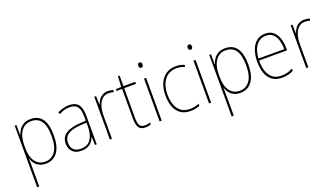

<svg xmlns="http://www.w3.org/2000/svg" viewBox="-76 -1358 3892 2227"><g transform="rotate(-20 1870.0 -245.0)"><path d="M282 -538Q472 -538 472 -269Q472 -131 419.5 -60.5Q367 10 274 10Q227 10 193.5 -7.5Q160 -25 139.5 -53Q119 -81 110 -113H108Q109 -88 109.5 -60.5Q110 -33 110 -4V232H84V-528H105L106 -403H108Q118 -437 139.5 -468Q161 -499 196 -518.5Q231 -538 282 -538ZM281 -513Q198 -513 154 -448Q110 -383 110 -275V-246Q110 -132 155 -73.5Q200 -15 275 -15Q352 -15 398.5 -76Q445 -137 445 -269Q445 -513 281 -513Z M756 -537Q831 -537 867.5 -494Q904 -451 904 -353V0H882L879 -99H877Q866 -71 846 -46Q826 -21 793.5 -5.5Q761 10 713 10Q640 10 604 -29.5Q568 -69 568 -129Q568 -208 627 -247.5Q686 -287 790 -295L878 -301V-347Q878 -437 848.5 -474.5Q819 -512 756 -512Q724 -512 691.5 -504Q659 -496 622 -476L612 -501Q646 -517 682.5 -527Q719 -537 756 -537ZM791 -271Q699 -265 647.5 -231Q596 -197 596 -129Q596 -75 626.5 -44.5Q657 -14 713 -14Q800 -14 838.5 -71.5Q877 -129 878 -220V-277Z M1234 -536Q1272 -536 1302 -525L1295 -501Q1281 -505 1266.5 -507.5Q1252 -510 1234 -510Q1186 -510 1154.5 -480Q1123 -450 1107.5 -400Q1092 -350 1092 -290V0H1066V-528H1088L1091 -420H1093Q1102 -449 1120 -475.5Q1138 -502 1166.5 -519Q1195 -536 1234 -536Z M1504 -15Q1525 -15 1541.5 -18Q1558 -21 1571 -27V-2Q1557 3 1541.5 6.5Q1526 10 1504 10Q1443 10 1421.5 -27Q1400 -64 1400 -130V-503H1330V-524L1398 -528L1405 -658H1426V-528H1571V-503H1426V-130Q1426 -74 1442 -44.5Q1458 -15 1504 -15Z M1694 -722Q1710 -722 1715 -712Q1720 -702 1720 -690Q1720 -677 1714.5 -667.5Q1709 -658 1693 -658Q1679 -658 1673.5 -667.5Q1668 -677 1668 -690Q1668 -702 1673.5 -712Q1679 -722 1694 -722ZM1706 -528V0H1680V-528Z M2060 10Q1986 10 1938.5 -24.5Q1891 -59 1868.5 -119.5Q1846 -180 1846 -259Q1846 -344 1873.5 -406.5Q1901 -469 1952 -503.5Q2003 -538 2074 -538Q2132 -538 2178 -516L2172 -492Q2148 -503 2123.5 -508Q2099 -513 2074 -513Q1981 -513 1926.5 -445Q1872 -377 1872 -260Q1872 -190 1891.5 -135Q1911 -80 1952.5 -47.5Q1994 -15 2061 -15Q2091 -15 2120.5 -21Q2150 -27 2175 -38V-12Q2154 -3 2124 3.5Q2094 10 2060 10Z M2304 -722Q2320 -722 2325 -712Q2330 -702 2330 -690Q2330 -677 2324.5 -667.5Q2319 -658 2303 -658Q2289 -658 2283.5 -667.5Q2278 -677 2278 -690Q2278 -702 2283.5 -712Q2289 -722 2304 -722ZM2316 -528V0H2290V-528Z M2683 -538Q2873 -538 2873 -269Q2873 -131 2820.5 -60.5Q2768 10 2675 10Q2628 10 2594.5 -7.5Q2561 -25 2540.5 -53Q2520 -81 2511 -113H2509Q2510 -88 2510.5 -60.5Q2511 -33 2511 -4V232H2485V-528H2506L2507 -403H2509Q2519 -437 2540.5 -468Q2562 -499 2597 -518.5Q2632 -538 2683 -538ZM2682 -513Q2599 -513 2555 -448Q2511 -383 2511 -275V-246Q2511 -132 2556 -73.5Q2601 -15 2676 -15Q2753 -15 2799.5 -76Q2846 -137 2846 -269Q2846 -513 2682 -513Z M3178 -538Q3240 -538 3278 -504.5Q3316 -471 3333.5 -416Q3351 -361 3351 -295V-269H3006Q3005 -146 3052.5 -80.5Q3100 -15 3191 -15Q3231 -15 3262 -23Q3293 -31 3332 -51V-23Q3300 -6 3266.5 2Q3233 10 3191 10Q3117 10 3070.5 -24.5Q3024 -59 3002 -120Q2980 -181 2980 -261Q2980 -338 3001.5 -401Q3023 -464 3067 -501Q3111 -538 3178 -538ZM3178 -513Q3106 -513 3060.5 -457.5Q3015 -402 3007 -293H3325Q3325 -356 3309.5 -406Q3294 -456 3261.5 -484.5Q3229 -513 3178 -513Z M3658 -536Q3696 -536 3726 -525L3719 -501Q3705 -505 3690.5 -507.5Q3676 -510 3658 -510Q3610 -510 3578.5 -480Q3547 -450 3531.5 -400Q3516 -350 3516 -290V0H3490V-528H3512L3515 -420H3517Q3526 -449 3544 -475.5Q3562 -502 3590.5 -519Q3619 -536 3658 -536Z"/></g></svg>

Font: Noto Sans Lao Looped SemiCondensed Thin
Style: Regular
Weight: 100
Width: 4
Designer: Mark Frömberg, Ben Mitchell
Foundry: The Fontpad Ltd
Version: Version 1.002; ttfautohint (v1.8.4.7-5d5b)